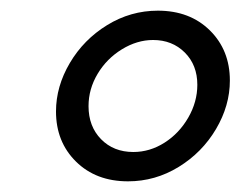

<svg xmlns="http://www.w3.org/2000/svg" viewBox="-20 -700 452 360"><path d="M85 -491Q85 -538 111 -582Q137 -626 181 -653Q225 -680 276 -680Q336 -680 373.5 -643Q411 -606 411 -549Q411 -502 385 -458Q359 -414 315 -387Q271 -360 220 -360Q160 -360 122.5 -397Q85 -434 85 -491ZM350 -541Q350 -578 326.5 -601.5Q303 -625 267 -625Q237 -625 208.5 -607.5Q180 -590 163 -561.5Q146 -533 146 -501Q146 -463 169.5 -439Q193 -415 230 -415Q261 -415 288.5 -432.5Q316 -450 333 -479.5Q350 -509 350 -541Z"/></svg>

Font: Philosopher
Style: Italic
Weight: 400
Italic angle: -10°
Designer: Jovanny Lemonad
Foundry: Jovanny Lemonad
Version: Version 2.000